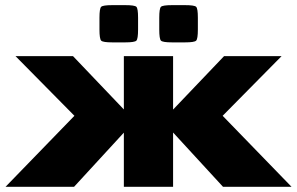

<svg xmlns="http://www.w3.org/2000/svg" viewBox="-20 -723 1150 743"><path d="M1.3 0 268 -274.9 40 -505.8H262.5L459.3 -299.5V-505.8H649.8V-299L847.1 -505.8H1069.7L841.6 -274.9L1108.3 0H843.1L649.8 -210.2V0H459.3V-209.7L266.5 0ZM364.9 -608.8V-654.3Q364.9 -690.4 371.6 -696.7Q378.2 -703.1 414.8 -703.1H464.5Q501.1 -703.1 507.7 -696.7Q514.3 -690.4 514.3 -654.3V-608.8Q514.3 -572.3 507.7 -565.7Q501.1 -559 464.5 -559H414.8Q378.2 -559 371.6 -565.7Q364.9 -572.3 364.9 -608.8ZM596.3 -608.8V-654.3Q596.3 -690.4 602.9 -696.7Q609.6 -703.1 646.1 -703.1H695.8Q732.4 -703.1 739 -696.7Q745.7 -690.4 745.7 -654.3V-608.8Q745.7 -572.3 739 -565.7Q732.4 -559 695.8 -559H646.1Q609.6 -559 602.9 -565.7Q596.3 -572.3 596.3 -608.8Z"/></svg>

Font: Science Gothic
Style: Regular
Weight: 400
Designer: Thomas Phinney, Vassil Kateliev, Brandon Buerkle
Foundry: Font Detective LLC
Version: Version 1.018